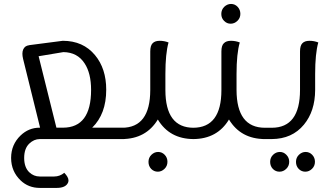

<svg xmlns="http://www.w3.org/2000/svg" viewBox="-20 -691 1637 954"><path d="M260.3 -56.6H292.5Q432.6 -56.6 432.6 -244.1Q432.6 -327.1 400.4 -376Q364.7 -431.2 294.9 -432.1L171.9 -411.6ZM177.7 0Q148.9 0 125 22.9Q100.1 47.4 100.1 93.8Q100.1 140.6 125.5 165Q147.5 186 177.7 186H249Q277.3 186 299.3 167.5Q320.3 189 320.3 205.6Q320.3 210.9 318.4 215.8Q307.1 242.7 261.7 242.7H177.7Q121.1 242.7 82 205.1Q35.6 160.2 35.2 94.7V92.8Q35.6 27.3 82 -17.6Q122.6 -56.6 176.8 -56.6H179.2L94.7 -398.4Q91.3 -412.6 91.3 -423.8Q91.3 -448.2 106.9 -460Q112.8 -464.4 126.5 -466.8L292 -488.3Q393.1 -488.3 452.1 -417Q507.8 -350.1 507.8 -245.1Q507.8 -124.5 438 -56.6H597.2V0Z M765.6 64Q784.7 64 798.3 78.1Q812 92.3 812 112.8Q812 133.8 797.4 147.9Q782.7 162.1 764.2 162.1Q745.1 162.1 731.4 148.4Q717.8 134.3 717.8 113.3Q717.8 92.3 732.4 78.1Q747.1 64 765.6 64ZM946.3 -56.2V0H941.9Q822.3 -0.5 764.2 -97.2Q705.6 -0.5 585.9 0H582V-56.2H585.9Q726.1 -56.2 726.6 -243.2V-435.1Q726.6 -464.4 738.3 -476.1Q750 -488.3 773.4 -488.3Q796.4 -488.3 817.4 -480Q801.8 -424.8 801.8 -323.2V-243.7Q801.8 -56.2 941.9 -56.2Z M1126 -573.2Q1107.4 -573.2 1093.8 -586.9Q1079.6 -600.6 1079.6 -621.6Q1079.6 -642.6 1094.2 -657.2Q1109.4 -671.4 1127.9 -671.4Q1147 -671.4 1160.6 -657.2Q1174.3 -642.6 1174.3 -622.1Q1174.3 -601.6 1159.7 -587.4Q1145 -573.2 1126 -573.2ZM1299.8 -56.2V0H1295.9Q1176.3 -0.5 1117.7 -97.2Q1059.6 -0.5 939.9 0H936V-56.2H939.9Q1080.1 -56.6 1080.1 -243.2V-435.5Q1080.1 -464.8 1092.3 -476.1Q1104 -488.3 1127.4 -488.3Q1150.4 -488.3 1171.4 -480Q1155.3 -425.3 1155.3 -323.2V-243.7Q1155.8 -56.6 1295.9 -56.2Z M1402.3 147.9Q1387.7 162.1 1368.7 162.1Q1349.6 162.1 1335.9 148.4Q1322.3 134.3 1322.3 113.3Q1322.3 92.3 1336.9 78.1Q1351.6 64 1370.6 64Q1389.2 64 1402.8 78.1Q1417 92.3 1417 112.8Q1417 133.8 1402.3 147.9ZM1530.3 147.9Q1515.6 162.1 1497.1 162.1Q1478 162.1 1464.4 148.4Q1450.7 134.3 1450.7 113.3Q1450.7 92.3 1465.3 78.1Q1480 64 1498.5 64Q1517.6 64 1531.2 78.1Q1544.9 92.3 1544.9 112.8Q1544.9 133.8 1530.3 147.9ZM1517.6 -488.3Q1541 -488.3 1561.5 -480Q1545.9 -424.8 1545.9 -323.2V-243.7Q1545.4 -138.7 1490.2 -71.8Q1431.6 -0.5 1330.1 0H1285.2V-56.2H1330.1Q1470.7 -56.2 1470.7 -244.1V-435.1Q1470.7 -464.4 1482.4 -476.1Q1494.1 -488.3 1517.6 -488.3Z"/></svg>

Font: Sukar
Style: Regular
Weight: 400
Designer: Dario Muhafara - Ghiath Alsory
Foundry: Dario Muhafara - Ghiath Alsory
Version: Version 1.00 March 17, 2016, initial release